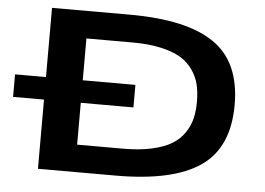

<svg xmlns="http://www.w3.org/2000/svg" viewBox="-50 -766 1150 832"><g transform="rotate(5 525.0 -350.0)"><path d="M143.5 0V-301H9V-399H143.5V-700H482Q730 -700 849.2 -618Q968.5 -536 968.5 -350Q968.5 -164 849.2 -82Q730 0 482 0ZM303.5 -119H504.5Q574.5 -119 627.5 -130.8Q680.5 -142.5 713.8 -162.5Q747 -182.5 767.8 -212.8Q788.5 -243 796.5 -276Q804.5 -309 804.5 -350Q804.5 -391 796.5 -424Q788.5 -457 767.8 -487.2Q747 -517.5 713.8 -537.5Q680.5 -557.5 627.5 -569.2Q574.5 -581 504.5 -581H303.5V-399H532.5V-301H303.5Z"/></g></svg>

Font: League Mono Extended SemiBold
Style: Regular
Weight: 600
Width: 9
Designer: Tyler Finck
Foundry: The League of Moveable Type / Tyler Finck
Version: Version 2.210